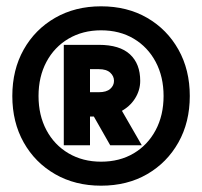

<svg xmlns="http://www.w3.org/2000/svg" viewBox="-20 -834 640 608"><path d="M300 -246Q218 -246 154.5 -282.5Q91 -319 55 -383Q19 -447 19 -530Q19 -613 55 -677Q91 -741 154.5 -777.5Q218 -814 300 -814Q383 -814 446 -777.5Q509 -741 545 -677Q581 -613 581 -530Q581 -447 545 -383Q509 -319 446 -282.5Q383 -246 300 -246ZM329 -374 251 -511H350L429 -374ZM300 -322Q359 -322 403.5 -348.5Q448 -375 473 -422Q498 -469 498 -530Q498 -591 473 -638Q448 -685 403.5 -711.5Q359 -738 300 -738Q242 -738 197 -711.5Q152 -685 127 -638Q102 -591 102 -530Q102 -469 127 -422Q152 -375 197 -348.5Q242 -322 300 -322ZM182 -374V-692H293Q359 -692 391.5 -662Q424 -632 424 -578Q424 -548 407.5 -522Q391 -496 361.5 -480.5Q332 -465 293 -465H218V-542H293Q317 -542 329 -552.5Q341 -563 341 -578Q341 -593 329 -604Q317 -615 293 -615H265V-374Z"/></svg>

Font: Victor Mono Thin Medium
Style: Regular
Weight: 500
Monospace: yes
Version: Version 1.561;gftools[0.9.30]